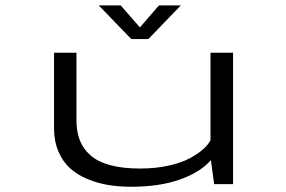

<svg xmlns="http://www.w3.org/2000/svg" viewBox="-20 -702 1090 732"><path d="M669.5 -681.5 545.5 -553H480.5L356.5 -681.5H440L513.5 -597.5L586 -681.5ZM480.5 10Q435 10 394.2 3.5Q353.5 -3 314.5 -19Q275.5 -35 247.8 -59.8Q220 -84.5 203 -124Q186 -163.5 186 -213.5V-501H271.5V-243.5Q271.5 -200.5 284.2 -167.5Q297 -134.5 325 -109.8Q353 -85 400.5 -72.2Q448 -59.5 514.5 -59.5Q573 -59.5 622.5 -70.5Q672 -81.5 703.8 -98.8Q735.5 -116 755 -133.5Q774.5 -151 782.5 -167.5V-501H868.5V0H796.5L784 -91.5Q743.5 -45 665.8 -17.5Q588 10 480.5 10Z"/></svg>

Font: League Mono Extended Light
Style: Regular
Weight: 300
Width: 9
Designer: Tyler Finck
Foundry: The League of Moveable Type / Tyler Finck
Version: Version 2.210